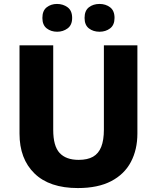

<svg xmlns="http://www.w3.org/2000/svg" viewBox="-20 -944 796 974"><path d="M677 -267Q677 -185 644 -122.5Q611 -60 544 -25Q477 10 375 10Q231 10 155 -64Q79 -138 79 -266V-714H250V-285Q250 -203 282.5 -168Q315 -133 379 -133Q424 -133 452 -149Q480 -165 493.5 -199Q507 -233 507 -286V-714H677ZM195 -853Q195 -890 217 -907Q239 -924 269 -924Q300 -924 323 -907Q346 -890 346 -853Q346 -817 323 -800Q300 -783 270 -783Q239 -783 217 -800Q195 -817 195 -853ZM409 -853Q409 -890 431 -907Q453 -924 485 -924Q516 -924 538.5 -907Q561 -890 561 -853Q561 -817 538.5 -800Q516 -783 485 -783Q453 -783 431 -800Q409 -817 409 -853Z"/></svg>

Font: Noto Sans Armenian ExtraBold
Style: Regular
Weight: 800
Version: Version 2.007